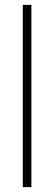

<svg xmlns="http://www.w3.org/2000/svg" viewBox="-20 -763 221 783"><path d="M73 0V-743H108V0Z"/></svg>

Font: Saira Thin Condensed
Style: Regular
Weight: 100
Width: 3
Version: Version 1.101